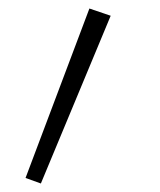

<svg xmlns="http://www.w3.org/2000/svg" viewBox="-20 -339 377 451"><path d="M190 -319 40 79 76 92 240 -302Z"/></svg>

Font: FiraGO Light
Style: Regular
Weight: 300
Designer: bBox Type
Foundry: bBox Type GmbH
Version: Version 1.001;PS 001.001;hotconv 1.0.88;makeotf.lib2.5.64775